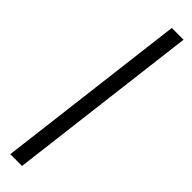

<svg xmlns="http://www.w3.org/2000/svg" viewBox="-317 -747 857 857"><g transform="rotate(45 112.0 -318.0)"><path d="M24.4 136.2H98.6L210 -772H135.7Z"/></g></svg>

Font: Guggenheim Sans Display
Style: Italic
Weight: 400
Italic angle: -7°
Designer: Modified by Tom Baber under direction of Pentagram Design 2023
Foundry: rsms
Version: Version 1.001;Glyphs 3.1.2 (3151)